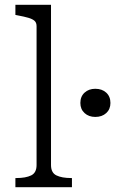

<svg xmlns="http://www.w3.org/2000/svg" viewBox="-20 -778 479 798"><path d="M192 -758V-92Q192 -60 214.5 -49Q237 -38 276 -38H279V0H44V-38H48Q87 -38 109.5 -49Q132 -60 132 -92V-669Q132 -684 123.5 -691.5Q115 -699 98 -704Q81 -709 54 -714L44 -716V-758ZM376 -292Q349 -292 331.5 -308Q314 -324 314 -350Q314 -377 331.5 -393Q349 -409 376 -409Q404 -409 421.5 -393Q439 -377 439 -350Q439 -324 421.5 -308Q404 -292 376 -292Z"/></svg>

Font: Roboto Serif 20pt ExtraLight
Style: Regular
Weight: 250
Version: Version 1.008